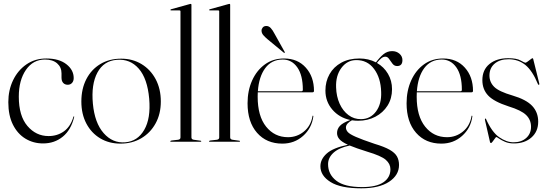

<svg xmlns="http://www.w3.org/2000/svg" viewBox="-20 -750 2904 1016"><path d="M370 -337Q370 -321 361.2 -311.2Q352.5 -301.5 338.5 -301.5Q323.5 -301.5 314.5 -311.2Q305.5 -321 305.5 -339V-362Q305.5 -394.5 282.2 -414.8Q259 -435 218 -435Q155 -435 117.2 -380.2Q79.5 -325.5 79.5 -238.5Q79.5 -137 125 -83.5Q170.5 -30 237 -30Q283.5 -30 318.5 -55.2Q353.5 -80.5 368.5 -132Q369.5 -134.5 371 -134Q373.5 -134 372.5 -131Q356 -62.5 312.2 -26.8Q268.5 9 208 9Q156.5 9 114.8 -16.2Q73 -41.5 48.5 -90.2Q24 -139 24 -209.5Q24 -273 49.2 -325.5Q74.5 -378 119.8 -409.2Q165 -440.5 225 -440.5Q292.5 -440.5 331.2 -410.2Q370 -380 370 -337Z M621.5 -439.5Q681.5 -439.5 729 -410.8Q776.5 -382 803.8 -330.8Q831 -279.5 831 -213Q831 -147 803.2 -96.8Q775.5 -46.5 727.2 -18.2Q679 10 617.5 10Q557 10 510.2 -18Q463.5 -46 437 -96.2Q410.5 -146.5 410.5 -213Q410.5 -280 436.8 -331Q463 -382 510.5 -410.8Q558 -439.5 621.5 -439.5ZM642.5 3Q708 -2 743.2 -62.8Q778.5 -123.5 769.5 -228Q760 -334.5 714.2 -386.8Q668.5 -439 598.5 -433.5Q529 -428.5 495.5 -366Q462 -303.5 471.5 -201.5Q481 -99.5 528.5 -45.5Q576 8.5 642.5 3Z M993 -725V-23Q993 -12.5 1005 -10.5L1040.5 -5.5Q1045 -5.5 1045 -2.5Q1045 0 1041.5 0H884Q881 0 881 -2.5Q881 -5 888 -6.5L923 -10.5Q935 -12.5 935 -22.5V-690Q935 -695 930 -695H884.5Q882 -695 882 -697.5Q882 -700 885 -701L982.5 -728Q986.5 -729.5 989 -729.5Q993 -729.5 993 -725Z M1198 -725V-23Q1198 -12.5 1210 -10.5L1245.5 -5.5Q1250 -5.5 1250 -2.5Q1250 0 1246.5 0H1089Q1086 0 1086 -2.5Q1086 -5 1093 -6.5L1128 -10.5Q1140 -12.5 1140 -22.5V-690Q1140 -695 1135 -695H1089.5Q1087 -695 1087 -697.5Q1087 -700 1090 -701L1187.5 -728Q1191.5 -729.5 1194 -729.5Q1198 -729.5 1198 -725Z M1641.5 -269Q1641.5 -261.5 1633 -261.5H1344Q1343.5 -250 1343.5 -238Q1343.5 -135.5 1388.2 -79.8Q1433 -24 1504 -24Q1551.5 -24 1588 -53.8Q1624.5 -83.5 1633.5 -134.5Q1634 -138 1635.5 -138Q1638.5 -138 1638 -133.5Q1629.5 -71.5 1583.8 -30.8Q1538 10 1474 10Q1390.5 10 1340.2 -47.2Q1290 -104.5 1290 -203.5Q1290 -270.5 1314.2 -324.2Q1338.5 -378 1381.8 -409.2Q1425 -440.5 1483 -440.5Q1555 -440.5 1598.2 -392.2Q1641.5 -344 1641.5 -269ZM1476 -435Q1417.5 -435 1383.8 -389.8Q1350 -344.5 1344.5 -267H1575Q1582.5 -267 1582.5 -275Q1582.5 -352 1553.2 -393.5Q1524 -435 1476 -435ZM1433 -571 1486 -476Q1488.5 -472.5 1487 -471Q1485 -469 1481.5 -471.5L1395.5 -542.5Q1382.5 -553.5 1373.2 -564.2Q1364 -575 1364 -588Q1364 -597 1370.5 -604.8Q1377 -612.5 1389.5 -612.5Q1402.5 -612.5 1412.8 -601.5Q1423 -590.5 1433 -571Z M1962 11Q2014 26.5 2042 42.5Q2070 58.5 2080.8 78Q2091.5 97.5 2091.5 123Q2091.5 177 2039 211.8Q1986.5 246.5 1891.5 246.5Q1782 246.5 1728.8 213Q1675.5 179.5 1675.5 130Q1675.5 92.5 1708.8 62.5Q1742 32.5 1821 16Q1788.5 1 1776 -13.5Q1763.5 -28 1763.5 -46Q1763.5 -67.5 1778.8 -84Q1794 -100.5 1833.5 -115Q1775 -127.5 1738.5 -170.2Q1702 -213 1702 -270.5Q1702 -319 1723.8 -357.5Q1745.5 -396 1785.8 -418.2Q1826 -440.5 1882 -440.5Q1930 -440.5 1969.5 -420Q1988.5 -446 2008.8 -462.8Q2029 -479.5 2055 -479.5Q2078 -479.5 2093.8 -465.8Q2109.5 -452 2109.5 -432Q2109.5 -400.5 2081.5 -400.5Q2066.5 -400.5 2057 -412.8Q2047.5 -425 2039.2 -437.5Q2031 -450 2019.5 -450Q2007.5 -450 1996.8 -440.8Q1986 -431.5 1974.5 -417Q2011.5 -396 2033 -359.5Q2054.5 -323 2054.5 -278Q2054.5 -229 2030.8 -191.2Q2007 -153.5 1966.2 -132.2Q1925.5 -111 1875 -111Q1858.5 -111 1842.5 -113.5Q1828.5 -106.5 1819.5 -96.5Q1810.5 -86.5 1810.5 -75.5Q1810.5 -62.5 1820.5 -51.2Q1830.5 -40 1862.8 -25.8Q1895 -11.5 1962 11ZM1864 -432Q1817 -431.5 1786.5 -390.5Q1756 -349.5 1758.5 -287.5Q1760 -239.5 1777.2 -201.2Q1794.5 -163 1824 -141Q1853.5 -119 1890.5 -119.5Q1940 -120 1969.8 -160Q1999.5 -200 1997 -263Q1995 -338 1959.2 -385.5Q1923.5 -433 1864 -432ZM1716 118.5Q1716 172.5 1759.5 206.2Q1803 240 1896.5 240Q1971 240 2008.5 214.8Q2046 189.5 2046 145.5Q2046 117.5 2021.8 96Q1997.5 74.5 1923 52.5Q1864 34 1830.5 20Q1773.5 32 1744.8 58.2Q1716 84.5 1716 118.5Z M2483 -269Q2483 -261.5 2474.5 -261.5H2185.5Q2185 -250 2185 -238Q2185 -135.5 2229.8 -79.8Q2274.5 -24 2345.5 -24Q2393 -24 2429.5 -53.8Q2466 -83.5 2475 -134.5Q2475.5 -138 2477 -138Q2480 -138 2479.5 -133.5Q2471 -71.5 2425.2 -30.8Q2379.5 10 2315.5 10Q2232 10 2181.8 -47.2Q2131.5 -104.5 2131.5 -203.5Q2131.5 -270.5 2155.8 -324.2Q2180 -378 2223.2 -409.2Q2266.5 -440.5 2324.5 -440.5Q2396.5 -440.5 2439.8 -392.2Q2483 -344 2483 -269ZM2317.5 -435Q2259 -435 2225.2 -389.8Q2191.5 -344.5 2186 -267H2416.5Q2424 -267 2424 -275Q2424 -352 2394.8 -393.5Q2365.5 -435 2317.5 -435Z M2697 3Q2739 3 2764.5 -19.8Q2790 -42.5 2790 -79Q2790 -116 2764.2 -141.2Q2738.5 -166.5 2671.5 -187Q2594 -212 2563.2 -244.5Q2532.5 -277 2532.5 -326Q2532.5 -380.5 2570 -411.2Q2607.5 -442 2669.5 -442Q2713.5 -442 2734.8 -430Q2756 -418 2760 -418Q2763.5 -418 2771.8 -424Q2780 -430 2787.8 -436Q2795.5 -442 2797.5 -442Q2800 -442 2801.5 -438L2833.5 -309Q2835 -303 2832.5 -301.5Q2829 -300 2827 -304Q2797.5 -376 2760 -406.2Q2722.5 -436.5 2671 -436.5Q2624.5 -436.5 2597.2 -413Q2570 -389.5 2570 -350.5Q2570 -315.5 2595 -290.5Q2620 -265.5 2692.5 -244.5Q2764 -223.5 2796 -189.8Q2828 -156 2828 -106Q2828 -54 2792.2 -22.5Q2756.5 9 2699.5 9Q2672.5 9 2652.8 0.5Q2633 -8 2621 -16.5Q2609 -25 2606 -25Q2604.5 -25 2598.8 -17Q2593 -9 2587 -1Q2581 7 2578.5 7Q2574 7 2573 2L2546.5 -114Q2545 -121 2547.5 -122.5Q2550 -123.5 2551.5 -121Q2582.5 -51 2621.5 -24Q2660.5 3 2697 3Z"/></svg>

Font: Fraunces 144pt S000 Light
Style: Regular
Weight: 300
Version: Version 1.000; ttfautohint (v1.8.3)